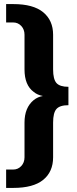

<svg xmlns="http://www.w3.org/2000/svg" viewBox="-20 -750 375 940"><path d="M10 170V80H45Q68 80 84 63Q100 46 100 20V-150Q100 -223 145 -260Q165 -276 190 -280Q163 -285 145 -300Q100 -333 100 -410V-580Q100 -606 84 -623Q68 -640 45 -640H10V-730H45Q143 -730 191.5 -690Q240 -650 240 -580V-410Q240 -362 256.5 -343.5Q273 -325 315 -325V-235Q273 -235 256.5 -216.5Q240 -198 240 -150V20Q240 91 191.5 130.5Q143 170 45 170Z"/></svg>

Font: Scada
Style: Bold
Weight: 700
Designer: Jovanny Lemonad
Foundry: Jovanny Lemonad
Version: Version 4.100;PS 004.100;hotconv 1.0.88;makeotf.lib2.5.64775